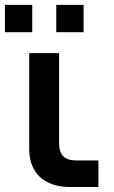

<svg xmlns="http://www.w3.org/2000/svg" viewBox="-38 -753 460 773"><path d="M188.5 -623.3V-733.3H298.5V-623.3ZM-18.2 -623.3V-733.3H91.8V-623.3ZM358.2 -107H269.8Q251.6 -107 238.4 -111.2Q225.2 -115.3 216.7 -123.9Q208.2 -132.4 204 -145.7Q199.9 -158.9 199.9 -177.2V-539.2H79.6V-162.7V-152.6Q79.6 -116.8 90.8 -88.2Q102 -59.7 123.1 -40.2Q144.2 -20.8 175.1 -10.4Q205.9 0 244.7 0H254.8H358.2Z"/></svg>

Font: Vela Sans GX ExtLt
Style: Regular
Weight: 200
Designer: Principal design: Mikhail Sharanda - project Manrope.
Design modification: Ravid Balaliev
Foundry: Mikhail Sharanda
Version: Version 1.001